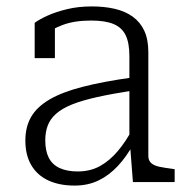

<svg xmlns="http://www.w3.org/2000/svg" viewBox="-20 -567 591 598"><path d="M394 -326V-285Q329 -275 282 -264.5Q235 -254 204 -241.5Q173 -229 154.5 -212.5Q136 -196 128.5 -175.5Q121 -155 121 -130Q121 -97 132 -75.5Q143 -54 166 -43.5Q189 -33 222 -33Q261 -33 291 -49.5Q321 -66 346.5 -96Q372 -126 393 -166L394 -116Q374 -79 347 -50Q320 -21 287 -5Q254 11 212 11Q165 11 130.5 -5Q96 -21 77.5 -52.5Q59 -84 59 -129Q59 -172 77 -203Q95 -234 134 -257Q173 -280 237 -296.5Q301 -313 394 -326ZM394 0 385 -116 383 -120V-392Q383 -433 371.5 -457Q360 -481 334 -492Q308 -503 264 -503Q211 -503 174.5 -489Q138 -475 118 -457Q116 -463 117.5 -469.5Q119 -476 123.5 -482Q128 -488 135 -492Q142 -496 151 -496V-386H88V-496Q103 -507 128.5 -518.5Q154 -530 189 -538.5Q224 -547 266 -547Q305 -547 337.5 -539.5Q370 -532 393.5 -515Q417 -498 429.5 -471Q442 -444 442 -404V-81Q442 -67 451 -59Q460 -51 477 -47.5Q494 -44 518 -41L524 -40V0Z"/></svg>

Font: Roboto Serif SemiCondensed ExtraLight
Style: Regular
Weight: 250
Width: 4
Designer: Greg Gazdowicz
Foundry: Commercial Type
Version: Version 1.007